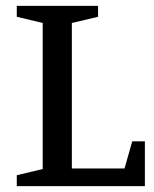

<svg xmlns="http://www.w3.org/2000/svg" viewBox="-20 -632 522 652"><path d="M37 0V-37L125 -58V-554L37 -575V-612H313V-575L224 -554V-60H403L429 -152H472V0Z"/></svg>

Font: Manuale Medium
Style: Regular
Weight: 500
Designer: Eduardo Tunni / Pablo Cosgaya
Foundry: Eduardo Tunni / Pablo Cosgaya
Version: Version 1.002